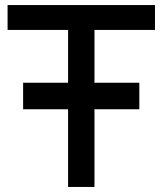

<svg xmlns="http://www.w3.org/2000/svg" viewBox="-20 -740 644 760"><path d="M593.5 -621.5H354V-412.5H531.5V-307.5H354V0H249.5V-307.5H71.5V-412.5H249.5V-621.5H10V-720H593.5Z"/></svg>

Font: Manrope KiralyPet SmBd KiralyPet
Style: Regular
Weight: 600
Designer: Mikhail Sharanda
Foundry: Mikhail Sharanda
Version: Version 4.502